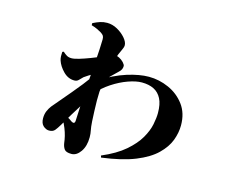

<svg xmlns="http://www.w3.org/2000/svg" viewBox="-96 -763 1193 972"><g transform="rotate(15 500.0 -277.0)"><path d="M496 36Q571 4 615.5 -34.5Q660 -73 682.5 -112Q705 -151 712 -186Q719 -221 719 -246Q719 -293 704.5 -321Q690 -349 664 -362Q638 -375 601 -375Q571 -375 530 -360.5Q489 -346 448 -319Q407 -292 376 -256L372 -323Q451 -372 515 -392Q579 -412 628 -412Q682 -412 732.5 -389.5Q783 -367 815.5 -323.5Q848 -280 848 -216Q848 -177 833 -137Q818 -97 780 -60Q742 -23 674 4.5Q606 32 499 46ZM209 -18Q193 -18 178.5 -31Q164 -44 164 -71Q164 -92 171 -108.5Q178 -125 188 -138Q225 -182 270.5 -235.5Q316 -289 355 -343L362 -227Q343 -197 328 -173.5Q313 -150 298 -125Q283 -100 262 -64Q249 -42 239 -30Q229 -18 209 -18ZM349 67Q321 67 312 55Q303 43 300 24Q298 6 293.5 -12.5Q289 -31 281 -51Q276 -63 271.5 -72.5Q267 -82 260.5 -91.5Q254 -101 244 -112L249 -127Q253 -125 264.5 -118Q276 -111 288 -104.5Q300 -98 304 -94Q327 -78 327 -104Q328 -123 329.5 -158Q331 -193 333.5 -234Q336 -275 338 -311Q341 -349 344.5 -395Q348 -441 350 -480Q352 -519 352 -534Q352 -546 348 -552.5Q344 -559 333 -566Q325 -571 311.5 -577.5Q298 -584 280 -589V-600Q300 -610 317 -615.5Q334 -621 353 -621Q381 -621 407 -606.5Q433 -592 450.5 -571.5Q468 -551 468 -534Q468 -524 461 -510Q454 -496 448 -481Q441 -464 434 -434.5Q427 -405 420.5 -373Q414 -341 410 -313.5Q406 -286 405 -274Q404 -255 404 -228Q404 -201 405.5 -172.5Q407 -144 408 -119Q410 -89 413.5 -73Q417 -57 417 -38Q417 8 396.5 37.5Q376 67 349 67ZM267 -296Q234 -296 208.5 -322Q183 -348 174 -376Q171 -386 170.5 -397Q170 -408 171 -420L178 -423Q189 -413 199 -407Q209 -401 224 -401Q238 -401 263 -408.5Q288 -416 317 -427Q346 -438 372 -449.5Q398 -461 414 -469Q425 -474 435.5 -473Q446 -472 456 -467Q470 -460 480 -449Q490 -438 490 -431Q490 -422 486.5 -414Q483 -406 473 -397Q459 -384 440.5 -365.5Q422 -347 404.5 -328Q387 -309 376 -293L378 -341Q381 -347 384 -357Q387 -367 388 -371Q377 -366 360.5 -357Q344 -348 329.5 -338.5Q315 -329 308 -324Q298 -315 289.5 -305.5Q281 -296 267 -296Z"/></g></svg>

Font: Noto Serif JP Black
Style: Regular
Weight: 900
Designer: Ryoko NISHIZUKA 西塚涼子 (kana & ideographs); Frank Grießhammer (Latin, Greek & Cyrillic); Wenlong ZHANG 张文龙 (bopomofo); San
Foundry: Adobe
Version: Version 2.003-H1;hotconv 1.1.1;makeotfexe 2.6.0